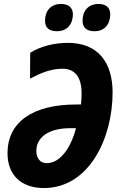

<svg xmlns="http://www.w3.org/2000/svg" viewBox="-20 -942 605 972"><path d="M269 -784C319 -784 349 -819 349 -870C349 -907 322 -922 289 -922C237 -922 208 -887 208 -837C208 -799 231 -784 269 -784ZM459 -784C509 -784 538 -819 538 -870C538 -907 512 -922 479 -922C427 -922 398 -887 398 -837C398 -799 422 -784 459 -784ZM202 10C431 10 550 -242 550 -474C550 -625 477 -725 324 -725C257 -725 188 -709 133 -675L132 -544C188 -573 237 -594 297 -594C357 -594 393 -554 393 -470C393 -451 392 -432 390 -413H366C145 -413 18 -324 18 -166C18 -57 87 10 202 10ZM216 -116C186 -116 164 -138 164 -178C164 -250 231 -293 334 -293H365C340 -199 288 -116 216 -116Z"/></svg>

Font: Noto Sans Display SemiCondensed Extra
Style: Italic
Weight: 800
Width: 4
Italic angle: -12°
Designer: Monotype Design Team
Foundry: Monotype Imaging Inc.
Version: Version 1.900